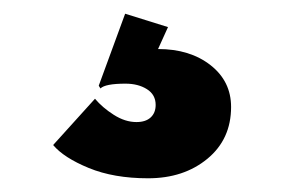

<svg xmlns="http://www.w3.org/2000/svg" viewBox="-20 -41 417 280"><path d="M162.5 -21 225 -1.5 210.5 30.5Q257 30.5 287 54Q317 77.5 317 115Q317 162 282.5 190.5Q248 219 196 219Q146 219 109.5 204Q73 189 57.5 170.5L118.5 103Q129.5 116 146 126.5Q162.5 137 179 137Q192.5 137 199.8 130.2Q207 123.5 207 112Q207 97 194.2 89Q181.5 81 163 81Q133.5 81 126.5 88L124 84Z"/></svg>

Font: League Spartan Black
Style: Regular
Weight: 900
Foundry: The League of Moveable Type
Version: Version 2.002